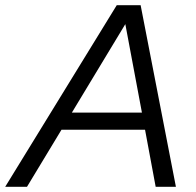

<svg xmlns="http://www.w3.org/2000/svg" viewBox="-69 -720 755 740"><path d="M-49 0 381 -700H473L609 0H531L490 -220H168L35 0ZM208 -286H478L414 -627Z"/></svg>

Font: Red Hat Display
Style: Italic
Weight: 400
Italic angle: -12°
Designer: Pentagram / MCKL
Foundry: Pentagram / MCKL
Version: Version 1.003; Red Hat Display Italic